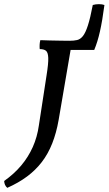

<svg xmlns="http://www.w3.org/2000/svg" viewBox="-139 -654 522 923"><path d="M-104 249Q-118 237 -119 216Q-71 182 -37 141.5Q-3 101 18.5 53Q40 5 48 -52L85 -293Q94 -349 93 -375.5Q92 -402 82 -410Q72 -418 52 -418Q51 -427 51.5 -439Q52 -451 55 -461Q73 -460 99.5 -459.5Q126 -459 152.5 -458.5Q179 -458 195 -458Q216 -458 231.5 -461.5Q247 -465 259.5 -480.5Q272 -496 283.5 -531.5Q295 -567 307 -630Q321 -634 336.5 -634Q352 -634 363 -630Q353 -554 341.5 -503Q330 -452 314 -414H186L204 -435L143 -78Q132 -15 112 35.5Q92 86 62 125Q32 164 -9 194.5Q-50 225 -104 249Z"/></svg>

Font: Vollkorn
Style: Italic
Weight: 400
Italic angle: -11°
Designer: Friedrich Althausen
Foundry: Friedrich Althausen
Version: Version 5.001